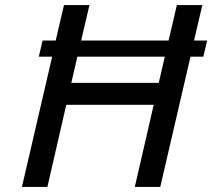

<svg xmlns="http://www.w3.org/2000/svg" viewBox="-20 -742 842 762"><path d="M515 0 590 -326H243L168 0H67L187 -517H134L149 -581H201L234 -722H335L302 -581H649L682 -722H783L750 -581H802L787 -517H736L616 0ZM610 -413 634 -517H287L263 -413Z"/></svg>

Font: Perun
Style: Italic
Weight: 400
Italic angle: -12°
Foundry: Copyright (c) Stefan Peev, Context Ltd, 2016
Version: Version 1.027